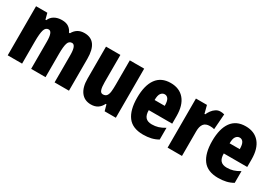

<svg xmlns="http://www.w3.org/2000/svg" viewBox="7 -1213 2632 1873"><g transform="rotate(30 1322.5 -276.5)"><path d="M592 -563Q740 -563 740 -360V0H578V-307Q578 -419 534 -419Q500 -419 488 -381.5Q476 -344 476 -264V0H314V-307Q314 -419 271 -419Q237 -419 224.5 -379Q212 -339 212 -248V0H50V-553H177L195 -485H204Q220 -523 255 -543Q290 -563 338 -563Q387 -563 415.5 -542.5Q444 -522 457 -490H468Q487 -525 517.5 -544Q548 -563 592 -563Z M1268 -553V0H1142L1123 -68H1115Q1096 -29 1065.5 -9.5Q1035 10 991 10Q918 10 878 -43Q838 -96 838 -193V-553H1000V-246Q1000 -191 1009.5 -162.5Q1019 -134 1043 -134Q1072 -134 1085.5 -152Q1099 -170 1102.5 -203Q1106 -236 1106 -280V-553Z M1564 -562Q1663 -562 1718 -497Q1773 -432 1773 -310V-225H1509Q1509 -170 1532 -144.5Q1555 -119 1603 -119Q1641 -119 1674 -129Q1707 -139 1745 -162V-30Q1709 -9 1668 0.5Q1627 10 1579 10Q1459 10 1404.5 -63Q1350 -136 1350 -274Q1350 -413 1404 -487.5Q1458 -562 1564 -562ZM1568 -437Q1543 -437 1526 -415Q1509 -393 1509 -339H1623Q1623 -392 1608 -414.5Q1593 -437 1568 -437Z M2122 -563Q2132 -563 2142 -562Q2152 -561 2167 -557L2154 -383Q2135 -389 2104 -389Q2056 -389 2034.5 -360.5Q2013 -332 2013 -278V0H1851V-553H1975L1998 -465H2006Q2016 -488 2032.5 -510.5Q2049 -533 2072 -548Q2095 -563 2122 -563Z M2409 -562Q2508 -562 2563 -497Q2618 -432 2618 -310V-225H2354Q2354 -170 2377 -144.5Q2400 -119 2448 -119Q2486 -119 2519 -129Q2552 -139 2590 -162V-30Q2554 -9 2513 0.5Q2472 10 2424 10Q2304 10 2249.5 -63Q2195 -136 2195 -274Q2195 -413 2249 -487.5Q2303 -562 2409 -562ZM2413 -437Q2388 -437 2371 -415Q2354 -393 2354 -339H2468Q2468 -392 2453 -414.5Q2438 -437 2413 -437Z"/></g></svg>

Font: Noto Sans Gujarati UI ExtraCondensed Black
Style: Regular
Weight: 900
Width: 2
Designer: Jelle Bosma - Monotype Design Team, Universal Thirst
Foundry: Monotype Imaging Inc.
Version: Version 2.106; ttfautohint (v1.8.4.7-5d5b)